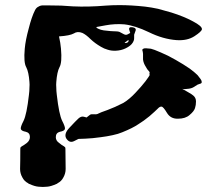

<svg xmlns="http://www.w3.org/2000/svg" viewBox="-20 -741 880 761"><path d="M233.4 -161.1Q233.4 -161.1 233.4 -161.1Q236.3 -159.2 238.3 -157.2Q239.3 -154.3 239.3 -152.3Q239.3 -125 240.2 -71.3Q240.2 -53.7 231.4 -38.1Q223.6 -22.5 208 -14.6Q207 -13.7 206.1 -12.7Q204.1 -11.7 203.1 -11.7Q181.6 -2 167 -1Q152.3 0 149.4 0Q147.5 0 132.8 -1Q118.2 -2 96.7 -11.7Q95.7 -11.7 93.8 -12.7Q92.8 -13.7 91.8 -14.6Q76.2 -22.5 68.4 -38.1Q59.6 -53.7 59.6 -71.3Q60.5 -97.7 60.5 -152.3Q60.5 -154.3 61.5 -157.2Q63.5 -159.2 66.4 -161.1Q74.2 -165 86.9 -174.8Q98.6 -184.6 98.6 -198.2Q98.6 -214.8 82 -218.8Q65.4 -221.7 62.5 -229.5Q60.5 -237.3 73.2 -261.7Q85.9 -287.1 94.7 -365.2Q96.7 -380.9 96.7 -393.6Q97.7 -405.3 96.7 -416Q93.8 -456.1 84 -474.6Q73.2 -493.2 78.1 -547.9Q81.1 -582 93.8 -627.9Q105.5 -674.8 119.1 -701.2Q124 -710.9 132.8 -714.8Q140.6 -719.7 150.4 -719.7Q151.4 -719.7 157.2 -719.7Q162.1 -719.7 165 -719.7Q194.3 -719.7 222.7 -718.8Q251 -716.8 268.6 -715.8Q330.1 -712.9 399.4 -718.8Q424.8 -720.7 453.1 -720.7Q500 -720.7 554.7 -714.8Q579.1 -711.9 606.4 -706.1Q632.8 -699.2 659.2 -691.4Q709 -675.8 745.1 -656.2Q780.3 -637.7 780.3 -626Q780.3 -625 780.3 -625Q779.3 -616.2 751 -597.7Q722.7 -579.1 679.7 -582Q626 -585.9 570.3 -613.3Q515.6 -639.6 472.7 -644.5Q435.5 -647.5 398.4 -640.6Q361.3 -633.8 361.3 -633.8Q361.3 -633.8 364.3 -629.9Q368.2 -627 379.9 -623Q389.6 -620.1 405.3 -619.1Q420.9 -617.2 428.7 -617.2Q447.3 -617.2 454.1 -614.3Q460.9 -610.4 470.7 -605.5Q479.5 -600.6 487.3 -605.5Q496.1 -610.4 496.1 -610.4Q496.1 -610.4 492.2 -623Q489.3 -635.7 505.9 -632.8Q522.5 -629.9 516.6 -617.2Q511.7 -603.5 511.7 -603.5Q511.7 -603.5 511.7 -591.8Q512.7 -579.1 502 -566.4Q493.2 -556.6 476.6 -548.8Q460 -541 439.5 -540Q421.9 -539.1 407.2 -543.9Q392.6 -547.9 379.9 -555.7Q356.4 -569.3 338.9 -585.9Q321.3 -603.5 306.6 -610.4Q287.1 -618.2 272.5 -608.4Q256.8 -599.6 213.9 -596.7Q216.8 -584 218.8 -571.3Q220.7 -558.6 221.7 -547.9Q226.6 -493.2 215.8 -474.6Q206.1 -456.1 203.1 -416Q202.1 -405.3 203.1 -393.6Q203.1 -380.9 205.1 -365.2Q213.9 -287.1 226.6 -261.7Q239.3 -237.3 237.3 -229.5Q234.4 -221.7 217.8 -218.8Q201.2 -214.8 201.2 -197.3Q201.2 -183.6 213.9 -174.8Q225.6 -165 233.4 -161.1ZM489.3 -583Q484.4 -579.1 473.6 -571.3Q473.6 -571.3 477.5 -570.3Q481.4 -570.3 486.3 -573.2Q490.2 -576.2 489.3 -580.1Q489.3 -583 489.3 -583ZM763.7 -442.4Q763.7 -442.4 763.7 -442.4Q779.3 -423.8 779.3 -418Q780.3 -412.1 777.3 -411.1Q775.4 -409.2 770.5 -408.2Q764.6 -406.2 762.7 -405.3Q759.8 -403.3 749 -396.5Q738.3 -389.6 721.7 -388.7Q715.8 -387.7 710.9 -387.7Q707 -387.7 702.1 -388.7Q713.9 -382.8 726.6 -375Q739.3 -368.2 746.1 -362.3Q756.8 -353.5 756.8 -338.9Q756.8 -324.2 752.9 -312.5Q749 -299.8 731.4 -285.2Q714.8 -270.5 685.5 -270.5Q656.2 -269.5 641.6 -293.9Q627 -318.4 620.1 -318.4Q613.3 -319.3 604.5 -309.6Q594.7 -299.8 572.3 -280.3Q549.8 -261.7 527.3 -248Q505.9 -233.4 464.8 -216.8Q449.2 -210 425.8 -205.1Q403.3 -200.2 379.9 -197.3Q345.7 -192.4 318.4 -191.4Q291 -190.4 291 -190.4Q291 -190.4 273.4 -181.6Q255.9 -172.9 243.2 -191.4Q231.4 -210 255.9 -235.4Q280.3 -261.7 291 -271.5Q301.8 -281.2 312.5 -278.3Q323.2 -275.4 323.2 -275.4Q323.2 -275.4 328.1 -279.3Q333 -283.2 336.9 -286.1Q340.8 -289.1 352.5 -288.1Q364.3 -287.1 370.1 -291Q377 -294.9 405.3 -304.7Q434.6 -315.4 468.8 -333Q480.5 -339.8 493.2 -350.6Q505.9 -361.3 517.6 -374Q540 -397.5 556.6 -418.9Q573.2 -441.4 573.2 -443.4Q573.2 -446.3 572.3 -449.2Q572.3 -452.1 573.2 -455.1Q569.3 -460 563.5 -466.8Q558.6 -474.6 553.7 -483.4Q545.9 -499 546.9 -511.7Q546.9 -523.4 546.9 -527.3Q546.9 -530.3 545.9 -535.2Q543.9 -541 543.9 -543Q543.9 -545.9 549.8 -548.8Q554.7 -550.8 578.1 -547.9Q587.9 -545.9 617.2 -533.2Q645.5 -521.5 675.8 -503.9Q707 -486.3 732.4 -468.8Q756.8 -450.2 763.7 -442.4Z"/></svg>

Font: No Time for a New Roman
Style: XXL
Weight: 400
Monospace: yes
Designer: Arthur Shnapir
Foundry: Arthur Shnapir
Version: Version_01